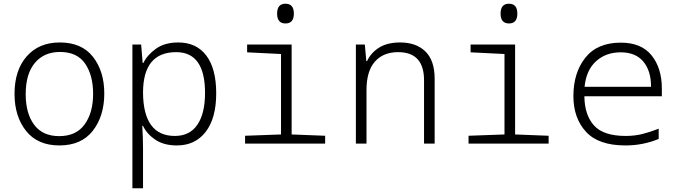

<svg xmlns="http://www.w3.org/2000/svg" viewBox="-20 -771 3640 1031"><path d="M540 -269Q540 -388 479.5 -465.5Q419 -543 301 -543Q189 -543 123.5 -468.5Q58 -394 58 -267Q58 -146 120 -68Q182 10 299 10Q417 10 478.5 -69Q540 -148 540 -269ZM118 -265Q118 -375 167.5 -433.5Q217 -492 302 -492Q394 -492 437 -429.5Q480 -367 480 -267Q480 -166 434.5 -103Q389 -40 298 -40Q209 -40 163.5 -101Q118 -162 118 -265Z M919 -41Q750 -41 748 -273Q748 -491 926 -491Q1081 -491 1081 -272Q1081 -162 1040 -101.5Q999 -41 919 -41ZM748 240V27Q748 1 747 -32.5Q746 -66 744 -95H748Q769 -51 814.5 -20.5Q860 10 930 10Q1028 10 1084.5 -63Q1141 -136 1141 -270Q1141 -402 1088 -472.5Q1035 -543 937 -543Q864 -543 817 -509Q770 -475 750 -433H746L738 -532H691V240Z M1558 -698Q1558 -751 1513 -751Q1468 -751 1468 -698Q1468 -645 1513 -645Q1558 -645 1558 -698ZM1726 0V-42L1546 -49V-532H1307V-490L1489 -481V-49L1296 -42V0Z M1948 0V-287Q1948 -389 1993 -440Q2038 -491 2118 -491Q2257 -491 2257 -340V0H2314V-348Q2314 -446 2264.5 -494.5Q2215 -543 2129 -543Q2060 -543 2016 -515.5Q1972 -488 1951 -443H1947L1939 -532H1891V0Z M2758 -698Q2758 -751 2713 -751Q2668 -751 2668 -698Q2668 -645 2713 -645Q2758 -645 2758 -698ZM2926 0V-42L2746 -49V-532H2507V-490L2689 -481V-49L2496 -42V0Z M3517 -25V-80Q3474 -63 3431.5 -52Q3389 -41 3340 -41Q3220 -41 3169.5 -97.5Q3119 -154 3118 -254H3534V-295Q3534 -405 3479 -473.5Q3424 -542 3314 -542Q3187 -542 3123 -461Q3059 -380 3059 -255Q3059 -137 3126.5 -63.5Q3194 10 3338 10Q3433 10 3517 -25ZM3313 -490Q3393 -490 3434.5 -440.5Q3476 -391 3476 -305H3119Q3128 -395 3181 -442.5Q3234 -490 3313 -490Z"/></svg>

Font: Noto Sans Mono UI Light
Style: Regular
Weight: 300
Designer: Monotype Design team
Foundry: Monotype Imaging Inc.
Version: 1.000